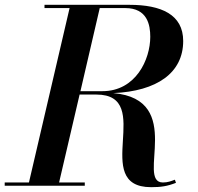

<svg xmlns="http://www.w3.org/2000/svg" viewBox="-58 -770 820 796"><path d="M-38.5 -13.5V0H293.5V-13.5H187L272 -378H341.5C587.5 -378 313 6 568.5 6C609.5 6 635.5 2 671.5 -12L667 -25C651.5 -19 637 -13.5 617.5 -13.5C504 -13.5 712 -357.5 412 -384C593 -392 701.5 -468 701.5 -600C701.5 -710 610 -750 479 -750H126.5V-736.5H230.5L62 -13.5ZM461.5 -736.5C553 -736.5 565 -666.5 565 -617.5C565 -523.5 505 -392 366.5 -392H275.5L355.5 -736.5Z"/></svg>

Font: Bodoni* 16pt Medium
Style: Italic
Weight: 500
Italic angle: -13°
Version: Version 2.3